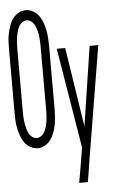

<svg xmlns="http://www.w3.org/2000/svg" viewBox="-62 -785 625 1041"><g transform="rotate(-5 250.0 -264.0)"><path d="M119 8Q97 8 78 -3Q59 -14 47 -31Q35 -48 28 -68.5Q21 -89 16.5 -110Q12 -131 11 -152.5Q10 -174 10 -195V-540Q10 -561 11 -582.5Q12 -604 16.5 -625Q21 -646 28 -666.5Q35 -687 47 -704Q59 -721 78 -732Q97 -743 119 -743Q140 -743 159 -732Q178 -721 190 -704Q202 -687 209.5 -666.5Q217 -646 221 -625Q225 -604 226.5 -582.5Q228 -561 228 -540V-195Q228 -174 226.5 -152.5Q225 -131 221 -110Q217 -89 209.5 -68.5Q202 -48 190 -31Q178 -14 159 -3Q140 8 119 8ZM119 -47Q129 -47 139 -53Q149 -59 155.5 -68Q162 -77 166 -87Q170 -97 173 -107.5Q176 -118 177.5 -129Q179 -140 180 -151Q181 -162 181.5 -173Q182 -184 182 -195V-540Q182 -551 181.5 -562Q181 -573 180 -584Q179 -595 177.5 -606Q176 -617 173 -627.5Q170 -638 166 -648Q162 -658 155.5 -667Q149 -676 139 -682Q129 -688 119 -688Q108 -688 98 -682Q88 -676 81.5 -667Q75 -658 71 -648Q67 -638 64.5 -627.5Q62 -617 60 -606Q58 -595 57 -584Q56 -573 55.5 -562Q55 -551 55 -540V-195Q55 -184 55.5 -173Q56 -162 57 -151Q58 -140 60 -129Q62 -118 64.5 -107.5Q67 -97 71 -87Q75 -77 81.5 -68Q88 -59 98 -53Q108 -47 119 -47ZM326 215Q330 192 334 169Q338 146 342 123L358 25L268 -520H314L381 -88L447 -520H494L386 134L385 144L373 215Z"/></g></svg>

Font: Iosevka Light
Style: Regular
Weight: 300
Monospace: yes
Designer: Belleve Invis
Foundry: Belleve Invis
Version: Version 32.5.0; ttfautohint (v1.8.4)